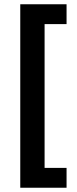

<svg xmlns="http://www.w3.org/2000/svg" viewBox="-20 -751 361 900"><path d="M292 129H75V-731H292V-638H189V36H292Z"/></svg>

Font: Wix Madefor Text SemiBold
Style: Regular
Weight: 600
Designer: Dalton Maag Ltd
Foundry: Dalton Maag Ltd
Version: Version 3.100